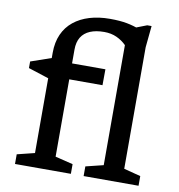

<svg xmlns="http://www.w3.org/2000/svg" viewBox="-82 -815 828 890"><g transform="rotate(10 331.5 -370.0)"><path d="M227 -66 310.5 -45.5V0H47.5V-45.5L130 -66V-538Q130 -587.5 146.8 -625Q163.5 -662.5 194.8 -687.8Q226 -713 269 -726Q312 -739 365 -739Q411.5 -739 444.5 -732.8Q477.5 -726.5 506 -715H476L539.5 -739.5H560L550 -638V-66L629 -45.5V0H370.5V-45.5L453.5 -66V-631Q434 -650.5 408 -662.5Q382 -674.5 349 -674.5Q310 -674.5 282.8 -663Q255.5 -651.5 241.2 -628.5Q227 -605.5 227 -570ZM384 -505 383.5 -430H153.5L130 -418L34 -449V-480L138 -516L180 -505Z"/></g></svg>

Font: Newsreader 7pt
Style: Regular
Weight: 400
Designer: Hugues Gentile
Foundry: Production Type
Version: Version 1.003